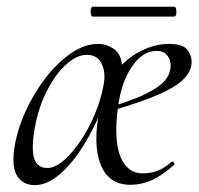

<svg xmlns="http://www.w3.org/2000/svg" viewBox="-20 -527 581 560"><path d="M81.6 13Q48.6 13 31.4 -11.7Q14.2 -36.4 21.2 -91Q28.8 -144.6 53 -198.9Q77.2 -253.2 112.1 -298.6Q147 -344 186.9 -371.5Q226.8 -399 265.8 -399Q290.8 -399 312.1 -384.3Q333.4 -369.6 335.8 -335.6Q324.8 -312.8 312.7 -291.2Q300.6 -269.6 291.2 -246Q264.8 -172 229.8 -113Q194.8 -54 156.4 -20.5Q118 13 81.6 13ZM117.6 -37Q140 -37 165.2 -58.6Q190.4 -80.2 214.5 -115.6Q238.6 -151 256.4 -193.5Q274.2 -236 281.8 -277.2Q289.4 -314.6 276.5 -341.2Q263.6 -367.8 231.8 -367Q201.2 -366.2 169.1 -335.4Q137 -304.6 112.4 -253Q87.8 -201.4 78.6 -135.8Q74 -102 76.5 -79.9Q79 -57.8 89.7 -47.4Q100.4 -37 117.6 -37ZM360 12Q296.4 12 273.1 -48.3Q249.8 -108.6 271.2 -211L307 -305Q341.6 -352 385.7 -375.5Q429.8 -399 472.8 -399Q515.6 -399 528.6 -379.1Q541.6 -359.2 538.2 -337.2Q535.2 -315.2 513 -293.7Q490.8 -272.2 440.9 -250.6Q391 -229 303.4 -203.4L304.4 -215.2Q337.8 -225.8 375.8 -240.4Q413.8 -255 442.5 -275.4Q471.2 -295.8 476.2 -323Q479 -334 476.5 -346.7Q474 -359.4 464.6 -369Q455.2 -378.6 436.4 -378.6Q396.2 -378.6 365 -333Q333.8 -287.4 324.2 -215Q311.4 -118.8 331.2 -70.1Q351 -21.4 395.6 -21.4Q420 -21.4 440.2 -29.2Q460.4 -37 480 -55.2Q482.2 -57.4 486.2 -53.4Q490.2 -49.4 488 -46.4Q453 -15 422.8 -1.5Q392.6 12 360 12ZM250.4 -478.6Q246.8 -478.6 245.1 -485.8Q243.4 -493 245.1 -500.2Q246.8 -507.4 250.4 -507.4H488Q492.6 -507.4 493.9 -500.2Q495.2 -493 493.9 -485.8Q492.6 -478.6 488 -478.6Z"/></svg>

Font: Cormorant Garamond Light
Style: Italic
Weight: 300
Italic angle: -10°
Designer: Christian Thalmann (Catharsis Fonts)
Foundry: Catharsis Fonts
Version: Version 4.001